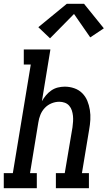

<svg xmlns="http://www.w3.org/2000/svg" viewBox="-44 -997 570 1017"><path d="M-24 0V-80H24L119 -655H82V-735H223L178 -461Q187 -477 199.5 -492Q212 -507 228 -518Q244 -529 262.5 -533.5Q281 -538 299 -538Q325 -538 349.5 -529.5Q374 -521 391.5 -503.5Q409 -486 418.5 -463Q428 -440 432 -414.5Q436 -389 434.5 -362.5Q433 -336 428 -309L390 -80H427V0H252V-80H299L340 -323Q342 -338 343 -353.5Q344 -369 342.5 -383.5Q341 -398 336.5 -412Q332 -426 322.5 -437Q313 -448 299 -453Q285 -458 270 -458Q249 -458 228.5 -449.5Q208 -441 193 -425Q178 -409 170 -389Q162 -369 159 -348L115 -80H151V0ZM221 -794 159 -853 310 -977H401L506 -847L434 -799L348 -923Z"/></svg>

Font: Iosevka Curly Slab MdObl
Style: Regular
Weight: 500
Italic angle: -9°
Monospace: yes
Designer: Belleve Invis
Foundry: Belleve Invis
Version: Version 11.0.0; ttfautohint (v1.8.3)